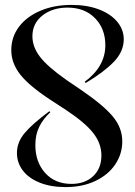

<svg xmlns="http://www.w3.org/2000/svg" viewBox="-20 -747 549 782"><path d="M49 -124Q49 -167 79.5 -204Q110 -241 181 -294L185 -290Q156 -263 140 -231Q124 -199 124 -156Q124 -87 164 -42.5Q204 2 271 2Q326 2 359.5 -29.5Q393 -61 393 -114Q393 -163 359.5 -205.5Q326 -248 249 -299L183 -342Q98 -398 62 -444Q26 -490 26 -543Q26 -596 57 -637.5Q88 -679 144 -703Q200 -727 272 -727Q334 -727 382 -709Q430 -691 457 -659Q484 -627 484 -587Q484 -537 443.5 -495Q403 -453 329 -409L325 -414Q409 -476 409 -563Q409 -630 367 -673Q325 -716 255 -716Q194 -716 153 -684Q112 -652 112 -599Q112 -556 143 -515.5Q174 -475 251 -421L310 -381Q402 -318 440 -272Q478 -226 478 -171Q478 -120 449.5 -77.5Q421 -35 368.5 -10Q316 15 247 15Q187 15 142 -3Q97 -21 73 -52.5Q49 -84 49 -124Z"/></svg>

Font: Nyght Serif
Style: Regular
Weight: 400
Designer: Maksym Kobuzan
Version: Version 0.410